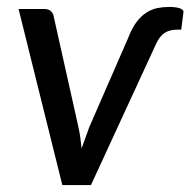

<svg xmlns="http://www.w3.org/2000/svg" viewBox="-20 -533 548 553"><path d="M33.5 -507H108.5Q119.5 -507 126 -501.5Q132.5 -496 134 -488.5L206 -166.5Q209.5 -150.5 211.5 -135.5Q213.5 -120.5 215 -105.5L237 -166.5L349 -423.5Q360 -452 373.2 -469.5Q386.5 -487 401.8 -496.8Q417 -506.5 433.5 -509.8Q450 -513 467.5 -513Q480 -513 488.2 -511.5Q496.5 -510 501 -507.8Q505.5 -505.5 507 -503.2Q508.5 -501 508.5 -499L502 -447.5H488.5Q468.5 -447.5 454.2 -438.2Q440 -429 430 -407.5L242 0H159.5Z"/></svg>

Font: Lato Medium
Style: Italic
Weight: 500
Italic angle: -7°
Designer: Lukasz Dziedzic
Foundry: tyPoland Lukasz Dziedzic
Version: Version 2.006; 2014-01-15